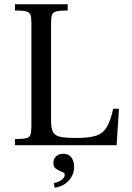

<svg xmlns="http://www.w3.org/2000/svg" viewBox="-20 -680 616 899"><path d="M50 0V-29Q87 -29 103 -33Q119 -37 123 -50Q127 -63 127 -89V-571Q127 -597 123 -609.5Q119 -622 103 -626.5Q87 -631 50 -631V-660H297V-631Q260 -631 243.5 -626.5Q227 -622 223 -609.5Q219 -597 219 -571V-114Q219 -78 228.5 -61Q238 -44 264 -39Q290 -34 339 -34Q396 -34 429 -44.5Q462 -55 480 -85Q498 -115 510 -171H537L526 0ZM236 199 232 177Q249 175 266 164Q283 153 283 139Q283 131 277 128Q271 125 262 121Q250 116 240 108.5Q230 101 230 83Q230 64 242.5 52Q255 40 276 40Q302 40 314.5 57.5Q327 75 327 100Q327 138 302 165.5Q277 193 236 199Z"/></svg>

Font: Frank Ruhl Libre
Style: Regular
Weight: 400
Designer: Yanek Iontef
Foundry: Fontef
Version: Version 6.004